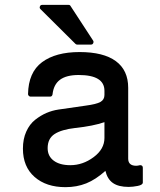

<svg xmlns="http://www.w3.org/2000/svg" viewBox="-20 -752 658 789"><path d="M249 17.1Q169.9 17.1 122.1 -24.9Q74.2 -66.9 74.2 -141.1Q74.2 -180.7 87.9 -211.2Q101.6 -241.7 124.5 -259.8Q147.5 -277.8 170.9 -287.8Q194.3 -297.9 220.2 -301.8Q244.1 -305.7 332 -317.9Q376 -323.7 392.6 -333Q409.2 -342.3 409.2 -361.8V-378.9Q409.2 -443.8 303.2 -443.8Q252.9 -443.8 226.6 -424.3Q200.2 -404.8 195.8 -363.8Q193.8 -355 186 -355H105Q101.6 -355 98.4 -358.2Q95.2 -361.3 95.2 -365.2Q96.7 -454.6 152.6 -496.3Q208.5 -538.1 307.1 -538.1Q405.3 -538.1 456.1 -500.7Q506.8 -463.4 506.8 -391.1V-100.1Q506.8 -70.8 540 -70.8Q545.4 -70.8 555.2 -73.2Q560.1 -73.7 563.5 -71Q566.9 -68.4 566.9 -63V-2Q566.9 7.8 546.1 12Q525.4 16.1 508.8 16.1Q467.3 16.1 444.3 0.2Q421.4 -15.6 413.1 -49.8Q373.5 -14.2 334.5 1.5Q295.4 17.1 249 17.1ZM175.8 -143.1Q175.8 -110.4 200.7 -91.8Q225.6 -73.2 269 -73.2Q320.3 -73.2 364.7 -106.2Q409.2 -139.2 409.2 -185.1V-250Q362.8 -233.9 289.1 -226.1Q232.9 -219.7 204.3 -201.2Q175.8 -182.6 175.8 -143.1ZM146 -714.8Q141.6 -719.2 144 -725.6Q146.5 -731.9 152.8 -731.9H262.2Q267.6 -731.9 270 -727.1L362.8 -585Q365.7 -580.1 363 -574.5Q360.4 -568.8 354 -568.8H296.9Q293 -568.8 290 -571.8Z"/></svg>

Font: Fragment Mono SemBd
Style: Regular
Weight: 600
Designer: Wei Huang based on Nimbus Sans by URW Studio, based on Helvetica by Max Miedinger.
Foundry: Wei Huang
Version: Version 1.011